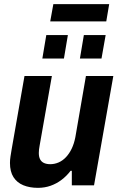

<svg xmlns="http://www.w3.org/2000/svg" viewBox="-20 -893 577 925"><path d="M163 12Q123 12 92.5 -0.5Q62 -13 45 -39.5Q28 -66 28 -108Q28 -123 30.5 -139Q33 -155 36 -173L98 -527H230L171 -192Q169 -182 168 -173Q167 -164 167 -156Q167 -137 173.5 -125Q180 -113 192.5 -107.5Q205 -102 222 -102Q243 -102 262.5 -110.5Q282 -119 298 -136Q314 -153 325.5 -177Q337 -201 343 -232L394 -527H526L433 0H326V-70H320Q301 -45 276.5 -26.5Q252 -8 223.5 2Q195 12 163 12ZM184 -611 203 -724H307L288 -611ZM365 -611 384 -724H489L469 -611ZM222 -790 237 -873H506L492 -790Z"/></svg>

Font: Archivo SemiCondensed
Style: Bold Italic
Weight: 700
Width: 4
Italic angle: -10°
Designer: Hector Gatti
Foundry: Omnibus-Type
Version: Version 2.001